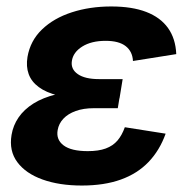

<svg xmlns="http://www.w3.org/2000/svg" viewBox="-20 -570 593 600"><path d="M235.4 9.8Q165.5 9.8 113 -9Q60.5 -27.8 34.2 -63.2Q7.8 -98.6 16.1 -148.4Q21 -178.2 38.1 -203.1Q55.2 -228 84.7 -246.6Q114.3 -265.1 156.5 -275.4Q198.7 -285.6 254.4 -285.6H356.9L348.1 -231.9H273.4Q240.7 -231.9 216.6 -223.1Q192.4 -214.4 178 -199Q163.6 -183.6 160.2 -163.6Q154.8 -133.8 178.7 -115.7Q202.6 -97.7 254.4 -97.7Q288.1 -97.7 310.5 -106Q333 -114.3 347.2 -130.9Q361.3 -147.5 370.1 -172.4L497.6 -152.3Q479 -100.1 444.1 -63.7Q409.2 -27.3 357.4 -8.8Q305.7 9.8 235.4 9.8ZM251.5 -262.7Q198.7 -262.7 161.4 -271.7Q124 -280.8 101.1 -297.9Q78.1 -314.9 69.6 -338.6Q61 -362.3 65.9 -392.1Q74.7 -442.9 111.3 -478Q147.9 -513.2 204.3 -531.5Q260.7 -549.8 327.6 -549.8Q392.6 -549.8 437 -532.7Q481.4 -515.6 505.1 -482.4Q528.8 -449.2 530.8 -400.9L395.5 -379.4Q394 -409.2 372.8 -425.8Q351.6 -442.4 310.1 -442.4Q265.6 -442.4 237.1 -424.6Q208.5 -406.7 204.6 -379.4Q200.7 -354 223.1 -338.4Q245.6 -322.8 289.1 -322.8H363.3L353.5 -262.7Z"/></svg>

Font: Inter 16pt
Style: Bold Italic
Weight: 700
Italic angle: -9.3988°
Version: Version 4.001;git-66647c0bb